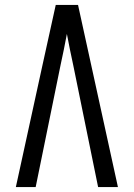

<svg xmlns="http://www.w3.org/2000/svg" viewBox="-20 -755 540 775"><path d="M44 0 151 -490 205 -735H295L456 0H376L276 -490Q269 -522 262.5 -554Q256 -586 250 -618Q244 -586 237.5 -554Q231 -522 224 -490L124 0Z"/></svg>

Font: Iosevka
Style: Regular
Weight: 400
Monospace: yes
Designer: Belleve Invis
Foundry: Belleve Invis
Version: Version 33.2.3; ttfautohint (v1.8.4)